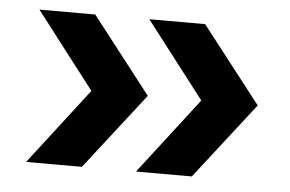

<svg xmlns="http://www.w3.org/2000/svg" viewBox="-38 -516 749 496"><g transform="rotate(5 337.0 -268.5)"><path d="M482.5 -269 330.5 -466.5H475.2L628.8 -269L475.2 -71.5H330.5ZM197.5 -269 45.5 -466.5H190.2L343.8 -269L190.2 -71.5H45.5Z"/></g></svg>

Font: Trafiko Sans Variable
Style: Regular
Weight: 400
Designer: Gumpita Rahayu / Trafiko
Foundry: Tokotype / Trafiko
Version: Version 0.001;FEAKit 1.0